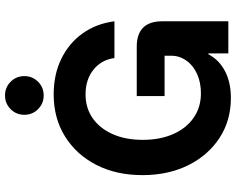

<svg xmlns="http://www.w3.org/2000/svg" viewBox="-106 -810 926 753"><g transform="rotate(-90 356.5 -433.0)"><path d="M349.2 10Q260.8 10 192.5 -34.6Q124.2 -79.2 85.4 -157.5Q46.7 -235.8 46.7 -336.7Q46.7 -440 87.1 -518.3Q127.5 -596.7 198.8 -640.8Q270 -685 363.3 -685Q440.8 -685 502.1 -655.4Q563.3 -625.8 602.1 -572.1Q640.8 -518.3 650 -446.7H505.8Q499.2 -497.5 460.4 -528.8Q421.7 -560 363.3 -560Q310 -560 270 -532.1Q230 -504.2 207.5 -453.8Q185 -403.3 185 -335.8Q185 -267.5 207.9 -215.8Q230.8 -164.2 272.1 -135.8Q313.3 -107.5 367.5 -107.5Q410 -107.5 443.3 -122.5Q476.7 -137.5 495.8 -164.6Q515 -191.7 515 -224.2V-250H356.7V-359.2H550.8Q600 -359.2 625 -334.2Q650 -309.2 650 -260V0H524.2V-78.3H520.8Q498.3 -35.8 454.2 -12.9Q410 10 349.2 10ZM359.2 -724.2Q327.5 -724.2 305.4 -746.2Q283.3 -768.3 283.3 -800Q283.3 -831.7 305.4 -853.8Q327.5 -875.8 359.2 -875.8Q390.8 -875.8 412.9 -853.8Q435 -831.7 435 -800Q435 -768.3 412.9 -746.2Q390.8 -724.2 359.2 -724.2Z"/></g></svg>

Font: Funnel Sans
Style: Bold
Weight: 700
Designer: NORD ID, Kristian Moeller
Foundry: Dicotype
Version: Version 1.000